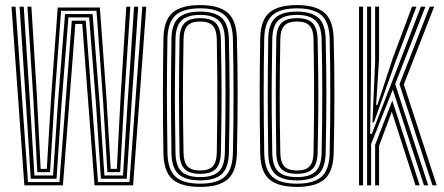

<svg xmlns="http://www.w3.org/2000/svg" viewBox="-20 -722 1729 748"><path d="M74.9 0 24.9 -696H40.6L89 -12.7H211.6L259.7 -641.4H314L361.8 -12.7H484.4L534.4 -696H549.8L498.6 0H348.3L300.5 -628.7H273.4L225.1 0ZM99.9 -25.6 81.4 -317.5 56.3 -696H72.4L96.4 -328.3L114.1 -38.4H186.7L205.9 -324.3L233.3 -667.1H340.7L368 -320.4L386.8 -38.4H459.2L477.2 -323.4L502.3 -696H518.4L492.1 -312.9L473.6 -25.6H373.1L354.6 -308.8L327.3 -654.1H246.6L219.3 -312.1L200.2 -25.6ZM125.5 -51.3 109.9 -336.9 86.8 -696H102.3L123.9 -345.1L138.4 -64H162.3L179.3 -344.5L204.9 -692.7H369L394.7 -340.4L411.3 -64H435.2L449.7 -341.2L472 -696H487.7L463.8 -332.5L448.1 -51.3H398.4L381.5 -330.4L355.9 -679.8H218L192.4 -334.5L175 -51.3Z M760.1 6.2Q686.2 6.2 652 -23.6Q617.9 -53.4 616.7 -125.4Q615.7 -187.2 615.2 -242Q614.7 -296.9 614.7 -349.3Q614.7 -401.8 615.2 -455.9Q615.7 -510 616.7 -570.6Q617.9 -642.8 652.1 -672.5Q686.3 -702.2 760.1 -702.2Q832.1 -702.2 866.6 -672.8Q901.2 -643.4 903 -570.6Q904.4 -517.8 905.1 -464.6Q905.8 -411.4 905.8 -356.6Q905.8 -301.7 905.1 -244.2Q904.4 -186.7 903 -125.4Q901.2 -52.8 866.8 -23.3Q832.4 6.2 760.1 6.2ZM760.1 -6.5Q825.5 -6.5 855.7 -33.6Q885.9 -60.8 887.4 -125.8Q888.7 -183.9 889.2 -239.7Q889.8 -295.5 889.8 -350.2Q889.8 -404.9 889.3 -459.5Q888.7 -514.1 887.4 -570.2Q885.9 -635.5 855.5 -662.5Q825.1 -689.5 760.1 -689.5Q694.2 -689.5 663.9 -662.4Q633.6 -635.2 632.3 -570.2Q631.3 -517.6 630.8 -465.8Q630.3 -413.9 630.3 -360.2Q630.3 -306.6 630.9 -248.5Q631.4 -190.5 632.4 -125.8Q633.6 -62 663.3 -34.2Q693 -6.5 760.1 -6.5ZM760.1 -19.2Q702 -19.2 675.5 -43.6Q649 -67.9 648 -125.6Q647.1 -185 646.6 -237.5Q646.1 -289.9 646.1 -341.3Q646.1 -392.7 646.5 -448.5Q647 -504.2 648 -570.2Q648.9 -628 675.4 -652.4Q701.9 -676.8 760.1 -676.8Q816.1 -676.8 843.2 -652.8Q870.2 -628.9 871.7 -569.9Q873.1 -514 873.8 -460.3Q874.5 -406.5 874.5 -352.6Q874.5 -298.7 873.8 -242.7Q873 -186.6 871.7 -126.2Q870.2 -67.7 843.6 -43.5Q817 -19.2 760.1 -19.2ZM760.1 -32.1Q809 -32.1 831.9 -53.5Q854.7 -74.9 856 -126.6Q857.4 -187.3 857.9 -243.7Q858.5 -300.1 858.5 -354Q858.5 -407.9 857.9 -461.3Q857.4 -514.7 856 -569.4Q854.7 -621.8 831.4 -642.8Q808.1 -663.9 760.1 -663.9Q709 -663.9 686.8 -641.9Q664.6 -619.8 663.7 -569.8Q662.4 -493.1 661.8 -425.7Q661.1 -358.3 661.6 -286.7Q662.1 -215 663.7 -126Q664.6 -75.9 687 -54Q709.4 -32.1 760.1 -32.1ZM760.1 -44.8Q717.8 -44.8 699.1 -63.8Q680.3 -82.7 679.4 -126.2Q678.4 -185.4 677.9 -240.9Q677.4 -296.4 677.4 -350.5Q677.4 -404.6 677.9 -458.9Q678.4 -513.1 679.4 -569.8Q680.3 -613.4 699.2 -632.3Q718 -651.2 760.1 -651.2Q802.2 -651.2 820.7 -632.1Q839.2 -613 840.4 -569Q841.8 -508.1 842.5 -454.5Q843.3 -400.9 843.3 -349.2Q843.3 -297.5 842.5 -243.3Q841.8 -189 840.4 -126.8Q839.4 -82.3 820.3 -63.6Q801.2 -44.8 760.1 -44.8ZM760.1 -57.8Q793.9 -57.8 809 -74Q824 -90.3 824.6 -128.1Q826.1 -211.5 826.5 -280.6Q826.9 -349.7 826.5 -418.1Q826.1 -486.5 824.6 -567.9Q824 -605.6 809 -621.9Q794 -638.2 760.1 -638.2Q726.1 -638.2 710.9 -622.2Q695.6 -606.3 695 -568.8Q693.8 -504.3 693.3 -450.1Q692.7 -396 692.7 -345.4Q692.7 -294.8 693.3 -242Q693.9 -189.1 695 -127.1Q695.6 -90.2 710.6 -74Q725.6 -57.8 760.1 -57.8Z M1137.1 6.2Q1063.2 6.2 1029 -23.6Q994.9 -53.4 993.7 -125.4Q992.7 -187.2 992.2 -242Q991.7 -296.9 991.7 -349.3Q991.7 -401.8 992.2 -455.9Q992.7 -510 993.7 -570.6Q994.9 -642.8 1029.1 -672.5Q1063.3 -702.2 1137.1 -702.2Q1209.1 -702.2 1243.6 -672.8Q1278.2 -643.4 1280 -570.6Q1281.4 -517.8 1282.1 -464.6Q1282.8 -411.4 1282.8 -356.6Q1282.8 -301.7 1282.1 -244.2Q1281.4 -186.7 1280 -125.4Q1278.2 -52.8 1243.8 -23.3Q1209.4 6.2 1137.1 6.2ZM1137.1 -6.5Q1202.5 -6.5 1232.7 -33.6Q1262.9 -60.8 1264.4 -125.8Q1265.7 -183.9 1266.2 -239.7Q1266.8 -295.5 1266.8 -350.2Q1266.8 -404.9 1266.3 -459.5Q1265.7 -514.1 1264.4 -570.2Q1262.9 -635.5 1232.5 -662.5Q1202.1 -689.5 1137.1 -689.5Q1071.2 -689.5 1040.9 -662.4Q1010.6 -635.2 1009.3 -570.2Q1008.3 -517.6 1007.8 -465.8Q1007.3 -413.9 1007.3 -360.2Q1007.3 -306.6 1007.9 -248.5Q1008.4 -190.5 1009.4 -125.8Q1010.6 -62 1040.3 -34.2Q1070 -6.5 1137.1 -6.5ZM1137.1 -19.2Q1079 -19.2 1052.5 -43.6Q1026 -67.9 1025 -125.6Q1024.1 -185 1023.6 -237.5Q1023.1 -289.9 1023.1 -341.3Q1023.1 -392.7 1023.5 -448.5Q1024 -504.2 1025 -570.2Q1025.9 -628 1052.4 -652.4Q1078.9 -676.8 1137.1 -676.8Q1193.1 -676.8 1220.2 -652.8Q1247.2 -628.9 1248.7 -569.9Q1250.1 -514 1250.8 -460.3Q1251.5 -406.5 1251.5 -352.6Q1251.5 -298.7 1250.8 -242.7Q1250 -186.6 1248.7 -126.2Q1247.2 -67.7 1220.6 -43.5Q1194 -19.2 1137.1 -19.2ZM1137.1 -32.1Q1186 -32.1 1208.9 -53.5Q1231.7 -74.9 1233 -126.6Q1234.4 -187.3 1234.9 -243.7Q1235.5 -300.1 1235.5 -354Q1235.5 -407.9 1234.9 -461.3Q1234.4 -514.7 1233 -569.4Q1231.7 -621.8 1208.4 -642.8Q1185.1 -663.9 1137.1 -663.9Q1086 -663.9 1063.8 -641.9Q1041.6 -619.8 1040.7 -569.8Q1039.4 -493.1 1038.8 -425.7Q1038.1 -358.3 1038.6 -286.7Q1039.1 -215 1040.7 -126Q1041.6 -75.9 1064 -54Q1086.4 -32.1 1137.1 -32.1ZM1137.1 -44.8Q1094.8 -44.8 1076.1 -63.8Q1057.3 -82.7 1056.4 -126.2Q1055.4 -185.4 1054.9 -240.9Q1054.4 -296.4 1054.4 -350.5Q1054.4 -404.6 1054.9 -458.9Q1055.4 -513.1 1056.4 -569.8Q1057.3 -613.4 1076.2 -632.3Q1095 -651.2 1137.1 -651.2Q1179.2 -651.2 1197.7 -632.1Q1216.2 -613 1217.4 -569Q1218.8 -508.1 1219.5 -454.5Q1220.3 -400.9 1220.3 -349.2Q1220.3 -297.5 1219.5 -243.3Q1218.8 -189 1217.4 -126.8Q1216.4 -82.3 1197.3 -63.6Q1178.2 -44.8 1137.1 -44.8ZM1137.1 -57.8Q1170.9 -57.8 1186 -74Q1201 -90.3 1201.6 -128.1Q1203.1 -211.5 1203.5 -280.6Q1203.9 -349.7 1203.5 -418.1Q1203.1 -486.5 1201.6 -567.9Q1201 -605.6 1186 -621.9Q1171 -638.2 1137.1 -638.2Q1103.1 -638.2 1087.9 -622.2Q1072.6 -606.3 1072 -568.8Q1070.8 -504.3 1070.3 -450.1Q1069.7 -396 1069.7 -345.4Q1069.7 -294.8 1070.3 -242Q1070.9 -189.1 1072 -127.1Q1072.6 -90.2 1087.6 -74Q1102.6 -57.8 1137.1 -57.8Z M1410.1 0V-696H1425.7V-473L1422 -200.4H1428.5L1533.7 -471.8L1619.8 -696H1637.2L1519.5 -394.4L1648.2 0H1631.7L1510.2 -373L1425.7 -160.8V0ZM1441.4 0V-157.5L1508.3 -330L1615.1 0H1598.7L1506.4 -286.7L1456.8 -154.1V0ZM1378.7 0V-696H1394.4V0ZM1664.8 0 1536.3 -393.7 1654.2 -696H1671.4L1553.2 -392.9L1681.4 0ZM1431.1 -245.3 1441.4 -481.5V-696H1456.8V-492.3L1445.3 -313.2H1450.2L1509.9 -494.2L1585.2 -696H1602.4L1521.8 -484.4L1436.8 -245.3Z"/></svg>

Font: Big Shoulders Inline Text SC Thin
Style: Regular
Weight: 100
Designer: Patric King
Foundry: XO Type Co
Version: Version 2.002